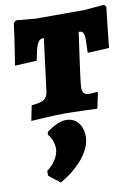

<svg xmlns="http://www.w3.org/2000/svg" viewBox="-94 -575 714 983"><g transform="rotate(-10 263.5 -84.0)"><path d="M184 -399 150 -131C145 -89 128 -76 63 -71L47 8C47 8 166 0 220 0C268 0 391 5 391 5L408 -75L404 -80C404 -80 382 -77 363 -77C339 -77 328 -88 328 -116C328 -144 354 -319 365 -399C388 -399 394 -389 394 -349C394 -333 393 -312 392 -285L504 -291C504 -291 515 -405 527 -501L517 -513L413 -504H159L59 -513L46 -501C34 -408 14 -285 14 -285L128 -291C144 -375 152 -399 184 -399ZM121 78 118 92C135 111 147 141 147 168C147 204 122 246 83 274V299L141 345C244 286 308 205 308 135C308 74 274 34 223 34C195 34 157 50 121 78Z"/></g></svg>

Font: Alegreya SC Black
Style: Italic
Weight: 900
Italic angle: -7°
Designer: Juan Pablo del Peral
Foundry: Huerta Tipografica
Version: Version 2.007;PS 002.007;hotconv 1.0.88;makeotf.lib2.5.64775